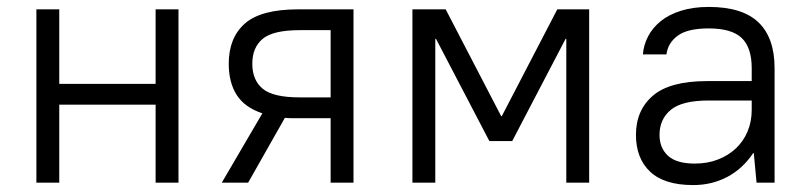

<svg xmlns="http://www.w3.org/2000/svg" viewBox="-20 -527 2335 554"><path d="M85 -500H151V-285H429V-500H495V0H429V-225H151V0H85Z M737 -200Q686 -217 663 -253Q640 -289 640 -343Q640 -418 686.5 -459Q733 -500 840 -500H1000V0H934V-186H840Q830 -186 820.5 -186Q811 -186 802 -187L696 0H620ZM708 -343Q708 -296 738 -271Q768 -246 845 -246H934V-440H845Q768 -440 738 -415Q708 -390 708 -343Z M1170 -500H1266L1426 -192H1428L1588 -500H1680V0H1614V-415H1612L1458 -120H1392L1238 -415H1236V0H1170Z M1980 7Q1897 7 1856 -31.5Q1815 -70 1815 -138Q1815 -209 1864 -251Q1913 -293 2020 -293H2149V-330Q2149 -390 2120 -417.5Q2091 -445 2025 -445Q1964 -445 1935.5 -424Q1907 -403 1903 -370H1835Q1837 -397 1850 -422Q1863 -447 1886.5 -466Q1910 -485 1945 -496Q1980 -507 2025 -507Q2122 -507 2168.5 -462.5Q2215 -418 2215 -330V0H2163L2155 -85H2153Q2123 -40 2078.5 -16.5Q2034 7 1980 7ZM1985 -55Q2021 -55 2051 -66.5Q2081 -78 2103 -98.5Q2125 -119 2137 -147.5Q2149 -176 2149 -210V-237H2025Q1948 -237 1915.5 -210Q1883 -183 1883 -138Q1883 -100 1907.5 -77.5Q1932 -55 1985 -55Z"/></svg>

Font: PT Root UI
Style: Regular
Weight: 400
Designer: Vitaly Kuzmin
Foundry: ParaType Ltd.
Version: Version 2.001G